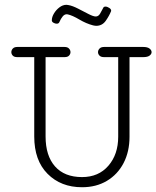

<svg xmlns="http://www.w3.org/2000/svg" viewBox="-20 -766 647 794"><path d="M377.9 -659.2Q373.5 -659.2 364.7 -661.1Q336.4 -668.5 308.1 -685.3Q279.8 -702.1 260.3 -706.5Q258.8 -707 255.9 -707Q246.6 -707 239.3 -698.2Q231.9 -689.5 225.1 -673.8Q222.2 -668 214.4 -668Q208 -668 201.2 -671.9Q194.3 -675.8 194.3 -681.6Q194.3 -695.8 203.4 -710.7Q212.4 -725.6 226.1 -735.8Q239.7 -746.1 254.9 -746.1Q256.8 -746.1 262.7 -745.1Q279.8 -742.2 302.5 -730.5Q325.2 -718.8 345.5 -708.3Q365.7 -697.8 376 -697.8Q387.2 -697.8 394.3 -710.2Q401.4 -722.7 407.7 -734.9Q409.7 -738.8 416 -738.8Q423.8 -738.8 432.4 -732.9Q440.9 -727.1 439.5 -720.2Q432.1 -701.2 417.5 -680.2Q402.8 -659.2 377.9 -659.2ZM319.3 8.3Q231.9 8.3 176.8 -47.1Q121.6 -102.5 121.6 -201.7V-529.8H50.8Q38.6 -529.8 32.7 -536.1Q26.9 -542.5 26.9 -550.3Q26.9 -558.6 33 -565.2Q39.1 -571.8 51.3 -571.8H247.1Q259.3 -571.8 265.4 -565.2Q271.5 -558.6 271.5 -550.3Q271.5 -542.5 265.6 -536.1Q259.8 -529.8 247.6 -529.8H168.5V-201.7Q168.5 -122.1 207.5 -77.9Q246.6 -33.7 319.3 -33.7Q387.7 -33.7 428.2 -80.6Q468.8 -127.4 468.8 -200.7V-529.8H409.7Q397.5 -529.8 391.4 -536.1Q385.3 -542.5 385.3 -550.3Q385.3 -558.6 391.6 -565.2Q397.9 -571.8 410.2 -571.8H572.8Q589.8 -571.8 598.4 -565.2Q606.9 -558.6 606.9 -550.3Q606.9 -542.5 598.6 -536.1Q590.3 -529.8 573.2 -529.8H515.6V-200.7Q515.6 -138.7 491 -91.6Q466.3 -44.4 422.1 -18.1Q377.9 8.3 319.3 8.3Z"/></svg>

Font: Cutive Mono
Style: Regular
Weight: 400
Designer: Vernon Adams
Foundry: Vernon Adams
Version: Version 1.110; ttfautohint (v1.8.4.7-5d5b)